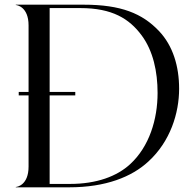

<svg xmlns="http://www.w3.org/2000/svg" viewBox="-20 -800 817 820"><path d="M47.5 0H275.5C431.5 0 543 -44.5 614 -110.5C707.5 -196 745 -317 745 -421C745 -517 718.5 -605 659 -667.5C588 -742.5 497 -780 337.5 -780H47.5V-778.5C52.5 -778.5 102 -771 102 -691.5V-407.5H60V-392.5H102V-88.5C102 -9 52.5 -1.5 47.5 -1.5ZM192 -14.5V-392.5H301.5V-407.5H192V-765.5H323C459.5 -765.5 532 -720 584.5 -649.5C634 -583 653 -494.5 653 -403C653 -290 617.5 -174 536 -99C479.5 -47 393 -14.5 279 -14.5Z"/></svg>

Font: Beautique Display
Style: Regular
Weight: 400
Designer: Nhat-Quang Ngo
Version: Version 1.100;Glyphs 3.2.3 (3260)